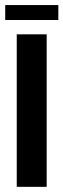

<svg xmlns="http://www.w3.org/2000/svg" viewBox="-23 -724 246 744"><path d="M41.9 0V-591H157.9V0ZM-2.8 -646.5V-704.4H203V-646.5Z"/></svg>

Font: Alumni Sans SC Thin
Style: Regular
Weight: 100
Designer: Robert E. Leuschke
Foundry: Robert E. Leuschke
Version: Version 1.018